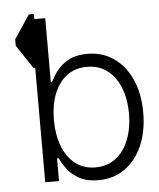

<svg xmlns="http://www.w3.org/2000/svg" viewBox="-54 -796 708 854"><g transform="rotate(-5 300.5 -369.5)"><path d="M106.5 -750H128.9V-727.3H177.9V-441.4H183.6Q194.6 -465.9 214.5 -491.7Q234.4 -517.4 267.4 -535.2Q300.4 -552.9 350.1 -552.9Q417.6 -552.9 468.2 -517.6Q518.8 -482.2 547.2 -418.9Q575.6 -355.5 575.6 -271.3Q575.6 -186.8 547.4 -123Q519.2 -59.3 468.8 -24Q418.3 11.4 351.2 11.4Q301.5 11.4 268.3 -6.4Q235.1 -24.1 214.8 -50.2Q194.6 -76.3 183.6 -101.2H175.8V0H114.3V-511.4H106.5L36.6 -616.5V-645.2ZM512.1 -272.4Q512.1 -335.2 492.7 -385.7Q473.4 -436.1 435.7 -465.7Q398.1 -495.4 343.4 -495.4Q290.1 -495.4 252.8 -466.8Q215.6 -438.2 196.2 -388Q176.8 -337.7 176.8 -272.4Q176.8 -206.7 196.4 -155.5Q215.9 -104.4 253.2 -75.5Q290.5 -46.5 343.4 -46.5Q397.7 -46.5 435.4 -76.5Q473 -106.5 492.5 -157.7Q512.1 -208.8 512.1 -272.4Z"/></g></svg>

Font: Inter Zeller Light
Style: Regular
Weight: 300
Designer: Rasmus Andersson; Joe Bland
Foundry: zeller
Version: Version 3.015;git-dec3a8cb1